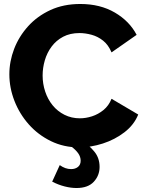

<svg xmlns="http://www.w3.org/2000/svg" viewBox="-20 -734 728 964"><path d="M27 -361Q27 -426 51 -488.5Q75 -551 121 -602Q167 -653 233 -683.5Q299 -714 383 -714Q483 -714 556.5 -671Q630 -628 666 -559L540 -471Q524 -509 497.5 -530Q471 -551 439.5 -559.5Q408 -568 379 -568Q332 -568 297 -549.5Q262 -531 239 -500Q216 -469 205 -431Q194 -393 194 -355Q194 -313 207 -274Q220 -235 244.5 -205Q269 -175 304 -157.5Q339 -140 381 -140Q411 -140 442 -150Q473 -160 499.5 -181.5Q526 -203 540 -238L674 -159Q653 -107 605 -70Q557 -33 496.5 -13.5Q436 6 377 6Q300 6 235.5 -25.5Q171 -57 124.5 -109.5Q78 -162 52.5 -227.5Q27 -293 27 -361ZM364 210Q336 210 304.5 202Q273 194 242 178L280 95Q294 105 308 110Q322 115 337 115Q358 115 371.5 104Q385 93 385 73Q385 53 372.5 35.5Q360 18 336 0L388 -32Q427 -5 453.5 27Q480 59 480 104Q480 147 451 178.5Q422 210 364 210Z"/></svg>

Font: Raleway Thin ExtraBold
Style: Regular
Weight: 800
Version: Version 4.026